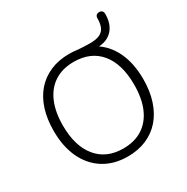

<svg xmlns="http://www.w3.org/2000/svg" viewBox="-189 -1002 1137 1170"><g transform="rotate(-30 379.5 -417.0)"><path d="M379 8Q283 8 212 -36Q141 -80 102.5 -161Q64 -242 64 -353Q64 -437 85.5 -503.5Q107 -570 148 -616.5Q189 -663 247.5 -688Q306 -713 379 -713Q477 -713 548 -669.5Q619 -626 657 -545.5Q695 -465 695 -354Q695 -270 673 -203Q651 -136 610 -89Q569 -42 510.5 -17Q452 8 379 8ZM379 -48Q459 -48 515 -84Q571 -120 600.5 -188Q630 -256 630 -353Q630 -498 564.5 -577.5Q499 -657 379 -657Q300 -657 244 -621Q188 -585 158.5 -517Q129 -449 129 -353Q129 -209 195 -128.5Q261 -48 379 -48ZM486 -661 434 -709Q461 -707 481.5 -706Q502 -705 523 -705Q569 -705 593.5 -717.5Q618 -730 628 -754Q638 -778 638 -813Q638 -827 645 -834.5Q652 -842 666 -842Q679 -842 686 -834.5Q693 -827 693 -812Q693 -766 676 -732Q659 -698 627 -679.5Q595 -661 550 -661Z"/></g></svg>

Font: Nunito ExtraLight Light
Style: Regular
Weight: 300
Version: Version 3.602